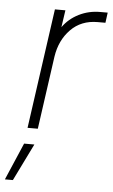

<svg xmlns="http://www.w3.org/2000/svg" viewBox="-82 -569 493 839"><g transform="rotate(5 164.0 -149.5)"><path d="M51 0 125 -526H171L160 -451Q187 -489 230 -510.5Q273 -532 323 -532H356L350 -487H316Q244 -487 198 -440Q152 -393 141 -320L96 0ZM-28 233 42 70H87L7 233Z"/></g></svg>

Font: Plus Jakarta Sans ExtraLight
Style: Italic
Weight: 200
Italic angle: -8°
Designer: Gumpita Rahayu
Foundry: Tokotype
Version: Version 2.071; ttfautohint (v1.8.4.7-5d5b);gftools[0.9.29]